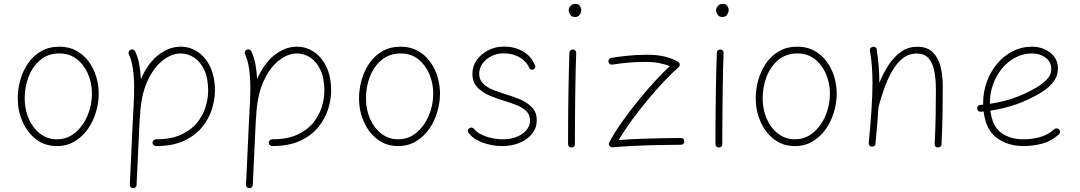

<svg xmlns="http://www.w3.org/2000/svg" viewBox="-20 -749 5612 998"><path d="M289.1 -506.3Q339.4 -506.3 377.4 -485.1Q415.5 -463.9 441.4 -428.5Q467.3 -393.1 480.2 -349.9Q493.2 -306.6 493.2 -262.7Q493.2 -213.9 478.5 -165.3Q463.9 -116.7 435.8 -77.1Q407.7 -37.6 367.4 -13.7Q327.1 10.3 275.9 10.3Q212.9 10.3 167.2 -25.1Q121.6 -60.5 96.9 -117.2Q72.3 -173.8 72.3 -237.3Q72.3 -286.6 85.9 -334.5Q99.6 -382.3 126.7 -421.1Q153.8 -460 194.3 -483.2Q234.9 -506.3 289.1 -506.3ZM289.1 -471.2Q231 -471.2 190.7 -438.2Q150.4 -405.3 129.4 -352.1Q108.4 -298.8 108.4 -237.3Q108.4 -179.7 129.6 -131.3Q150.9 -83 188.7 -54Q226.6 -24.9 275.9 -24.9Q329.6 -24.9 370.6 -59.1Q411.6 -93.3 434.8 -147.7Q458 -202.1 458 -262.7Q458 -316.4 437.7 -364Q417.5 -411.6 379.6 -441.4Q341.8 -471.2 289.1 -471.2Z M772.9 -7.3Q772.9 -15.1 778.3 -20Q783.7 -24.9 791 -24.9Q868.2 -24.9 920.4 -48.6Q972.7 -72.3 1003.7 -110.4Q1034.7 -148.4 1048.3 -192.4Q1062 -236.3 1062 -277.3Q1062 -343.3 1041.5 -386.2Q1021 -429.2 988.3 -450.2Q955.6 -471.2 918.9 -471.2Q872.6 -471.2 825.2 -434.3Q777.8 -397.5 744.9 -324Q711.9 -250.5 707.5 -141.1Q707.5 -138.2 706.5 -135.3Q706.1 -127.4 705.6 -122.6L689.9 212.4Q689.9 219.7 684.6 224.6Q679.2 229.5 671.4 229Q664.1 229 659.2 223.6Q654.3 218.3 654.8 210.4L670.4 -124.5Q673.3 -171.9 675.3 -214.4Q677.2 -256.8 677.2 -294.4Q677.2 -346.2 670.7 -391.8Q664.1 -437.5 649.9 -466.3Q646.5 -473.1 648.9 -480.2Q651.4 -487.3 658.2 -490.2Q665 -493.7 672.1 -491.5Q679.2 -489.3 682.1 -482.4Q696.3 -453.6 703.4 -416.3Q710.4 -378.9 712.4 -337.4Q747.1 -418.5 802.2 -462.4Q857.4 -506.3 918.9 -506.3Q967.8 -506.3 1008.3 -479Q1048.8 -451.7 1073 -400.6Q1097.2 -349.6 1097.2 -277.3Q1097.2 -231.4 1081.3 -181.2Q1065.4 -130.9 1029.8 -87.4Q994.1 -43.9 935.5 -16.8Q877 10.3 791 10.3Q783.7 10.3 778.3 5.1Q772.9 0 772.9 -7.3Z M1377 -7.3Q1377 -15.1 1382.3 -20Q1387.7 -24.9 1395 -24.9Q1472.2 -24.9 1524.4 -48.6Q1576.7 -72.3 1607.7 -110.4Q1638.7 -148.4 1652.3 -192.4Q1666 -236.3 1666 -277.3Q1666 -343.3 1645.5 -386.2Q1625 -429.2 1592.3 -450.2Q1559.6 -471.2 1522.9 -471.2Q1476.6 -471.2 1429.2 -434.3Q1381.8 -397.5 1348.9 -324Q1315.9 -250.5 1311.5 -141.1Q1311.5 -138.2 1310.5 -135.3Q1310.1 -127.4 1309.6 -122.6L1293.9 212.4Q1293.9 219.7 1288.6 224.6Q1283.2 229.5 1275.4 229Q1268.1 229 1263.2 223.6Q1258.3 218.3 1258.8 210.4L1274.4 -124.5Q1277.3 -171.9 1279.3 -214.4Q1281.2 -256.8 1281.2 -294.4Q1281.2 -346.2 1274.7 -391.8Q1268.1 -437.5 1253.9 -466.3Q1250.5 -473.1 1252.9 -480.2Q1255.4 -487.3 1262.2 -490.2Q1269 -493.7 1276.1 -491.5Q1283.2 -489.3 1286.1 -482.4Q1300.3 -453.6 1307.4 -416.3Q1314.5 -378.9 1316.4 -337.4Q1351.1 -418.5 1406.2 -462.4Q1461.4 -506.3 1522.9 -506.3Q1571.8 -506.3 1612.3 -479Q1652.8 -451.7 1677 -400.6Q1701.2 -349.6 1701.2 -277.3Q1701.2 -231.4 1685.3 -181.2Q1669.4 -130.9 1633.8 -87.4Q1598.1 -43.9 1539.6 -16.8Q1481 10.3 1395 10.3Q1387.7 10.3 1382.3 5.1Q1377 0 1377 -7.3Z M2063 -506.3Q2113.3 -506.3 2151.4 -485.1Q2189.5 -463.9 2215.3 -428.5Q2241.2 -393.1 2254.2 -349.9Q2267.1 -306.6 2267.1 -262.7Q2267.1 -213.9 2252.4 -165.3Q2237.8 -116.7 2209.7 -77.1Q2181.6 -37.6 2141.4 -13.7Q2101.1 10.3 2049.8 10.3Q1986.8 10.3 1941.2 -25.1Q1895.5 -60.5 1870.8 -117.2Q1846.2 -173.8 1846.2 -237.3Q1846.2 -286.6 1859.9 -334.5Q1873.5 -382.3 1900.6 -421.1Q1927.7 -460 1968.3 -483.2Q2008.8 -506.3 2063 -506.3ZM2063 -471.2Q2004.9 -471.2 1964.6 -438.2Q1924.3 -405.3 1903.3 -352.1Q1882.3 -298.8 1882.3 -237.3Q1882.3 -179.7 1903.6 -131.3Q1924.8 -83 1962.6 -54Q2000.5 -24.9 2049.8 -24.9Q2103.5 -24.9 2144.5 -59.1Q2185.5 -93.3 2208.7 -147.7Q2231.9 -202.1 2231.9 -262.7Q2231.9 -316.4 2211.7 -364Q2191.4 -411.6 2153.6 -441.4Q2115.7 -471.2 2063 -471.2Z M2755.9 -390.1Q2751 -386.2 2744.1 -386.7Q2737.3 -387.2 2732.4 -393.1Q2718.8 -427.7 2682.6 -449.7Q2646.5 -471.7 2598.6 -471.7Q2563 -471.7 2533.9 -457Q2504.9 -442.4 2487.8 -418.2Q2470.7 -394 2470.7 -365.7Q2470.7 -334 2491.9 -313.7Q2513.2 -293.5 2545.2 -281Q2577.1 -268.6 2608.9 -258.8Q2643.6 -248.5 2680.9 -233.4Q2718.3 -218.3 2744.1 -192.1Q2770 -166 2770 -123.5Q2770 -84.5 2746.1 -54.2Q2722.2 -23.9 2681.4 -6.8Q2640.6 10.3 2590.3 10.3Q2537.6 10.3 2487.5 -8.3Q2437.5 -26.9 2415.5 -59.1Q2406.2 -72.8 2419.9 -83Q2425.8 -86.9 2432.1 -85.7Q2438.5 -84.5 2442.4 -80.6Q2454.6 -64 2479.2 -51.3Q2503.9 -38.6 2533.9 -31.7Q2564 -24.9 2592.8 -24.9Q2655.3 -24.9 2695.1 -53.5Q2734.9 -82 2734.9 -123Q2734.9 -153.8 2714.1 -172.9Q2693.4 -191.9 2662.1 -203.9Q2630.9 -215.8 2600.1 -225.1Q2564.5 -235.8 2526.4 -251.5Q2488.3 -267.1 2461.9 -294.2Q2435.5 -321.3 2435.5 -365.7Q2435.5 -404.8 2458 -436.8Q2480.5 -468.8 2517.8 -487.8Q2555.2 -506.8 2599.6 -506.8Q2655.3 -506.8 2698.2 -481.9Q2741.2 -457 2758.8 -413.6Q2763.7 -407.7 2762.5 -400.9Q2761.2 -394 2755.9 -390.1Z M2936 -694.8Q2936 -708 2945.8 -718.5Q2955.6 -729 2971.7 -729Q2987.3 -729 2994.4 -718Q3001.5 -707 3001.5 -698.2Q3001.5 -683.6 2992.9 -672.1Q2984.4 -660.6 2969.2 -660.6Q2951.2 -660.6 2943.6 -673.1Q2936 -685.5 2936 -694.8ZM2958.5 -491.7Q2965.8 -491.7 2970.7 -486.3Q2975.6 -481 2975.1 -473.1Q2973.6 -439 2972.4 -390.6Q2971.2 -342.3 2970.5 -287.4Q2969.7 -232.4 2969.2 -178Q2968.8 -123.5 2968.5 -77.1Q2968.3 -30.8 2968.3 0Q2968.3 17.6 2950.2 17.6Q2942.9 17.6 2937.7 12.5Q2932.6 7.3 2932.6 0Q2932.6 -30.8 2932.9 -77.1Q2933.1 -123.5 2933.6 -178Q2934.1 -232.4 2935.1 -287.6Q2936 -342.8 2937.3 -391.6Q2938.5 -440.4 2939.9 -475.1Q2939.9 -482.4 2945.3 -487.3Q2950.7 -492.2 2958.5 -491.7Z M3142.6 -427.7Q3141.1 -434.6 3145.5 -440.7Q3149.9 -446.8 3157.2 -448.2Q3189 -453.6 3238.5 -459Q3288.1 -464.4 3344.7 -464.4Q3402.3 -464.4 3442.9 -452.9Q3483.4 -441.4 3504.9 -427.7Q3512.7 -422.9 3513.2 -413.6Q3513.7 -404.3 3506.8 -398.9Q3476.6 -373.5 3434.8 -329.3Q3393.1 -285.2 3348.1 -231.4Q3303.2 -177.7 3263.2 -122.8Q3223.1 -67.9 3196.3 -21Q3243.2 -24.9 3300.5 -27.1Q3357.9 -29.3 3415.3 -30.5Q3472.7 -31.7 3518.6 -31.7Q3536.6 -31.7 3536.6 -14.2Q3536.6 3.4 3518.6 3.4Q3467.8 3.4 3403.1 4.9Q3338.4 6.3 3275.1 9.3Q3211.9 12.2 3165 16.6Q3153.3 17.6 3147.7 8.5Q3142.1 -0.5 3147 -9.3Q3171.4 -55.7 3210.2 -111.1Q3249 -166.5 3293.9 -221.9Q3338.9 -277.3 3382.8 -325.4Q3426.8 -373.5 3461.9 -405.3Q3441.4 -413.6 3408 -420.7Q3374.5 -427.7 3331.1 -427.2Q3280.3 -427.2 3235.8 -422.6Q3191.4 -418 3163.1 -413.1Q3156.2 -411.6 3150.1 -416Q3144 -420.4 3142.6 -427.7Z M3702.1 -694.8Q3702.1 -708 3711.9 -718.5Q3721.7 -729 3737.8 -729Q3753.4 -729 3760.5 -718Q3767.6 -707 3767.6 -698.2Q3767.6 -683.6 3759 -672.1Q3750.5 -660.6 3735.4 -660.6Q3717.3 -660.6 3709.7 -673.1Q3702.1 -685.5 3702.1 -694.8ZM3724.6 -491.7Q3731.9 -491.7 3736.8 -486.3Q3741.7 -481 3741.2 -473.1Q3739.7 -439 3738.5 -390.6Q3737.3 -342.3 3736.6 -287.4Q3735.8 -232.4 3735.4 -178Q3734.9 -123.5 3734.6 -77.1Q3734.4 -30.8 3734.4 0Q3734.4 17.6 3716.3 17.6Q3709 17.6 3703.9 12.5Q3698.7 7.3 3698.7 0Q3698.7 -30.8 3699 -77.1Q3699.2 -123.5 3699.7 -178Q3700.2 -232.4 3701.2 -287.6Q3702.1 -342.8 3703.4 -391.6Q3704.6 -440.4 3706.1 -475.1Q3706.1 -482.4 3711.4 -487.3Q3716.8 -492.2 3724.6 -491.7Z M4125 -506.3Q4175.3 -506.3 4213.4 -485.1Q4251.5 -463.9 4277.3 -428.5Q4303.2 -393.1 4316.2 -349.9Q4329.1 -306.6 4329.1 -262.7Q4329.1 -213.9 4314.5 -165.3Q4299.8 -116.7 4271.7 -77.1Q4243.7 -37.6 4203.4 -13.7Q4163.1 10.3 4111.8 10.3Q4048.8 10.3 4003.2 -25.1Q3957.5 -60.5 3932.9 -117.2Q3908.2 -173.8 3908.2 -237.3Q3908.2 -286.6 3921.9 -334.5Q3935.5 -382.3 3962.6 -421.1Q3989.7 -460 4030.3 -483.2Q4070.8 -506.3 4125 -506.3ZM4125 -471.2Q4066.9 -471.2 4026.6 -438.2Q3986.3 -405.3 3965.3 -352.1Q3944.3 -298.8 3944.3 -237.3Q3944.3 -179.7 3965.6 -131.3Q3986.8 -83 4024.7 -54Q4062.5 -24.9 4111.8 -24.9Q4165.5 -24.9 4206.5 -59.1Q4247.6 -93.3 4270.8 -147.7Q4293.9 -202.1 4293.9 -262.7Q4293.9 -316.4 4273.7 -364Q4253.4 -411.6 4215.6 -441.4Q4177.7 -471.2 4125 -471.2Z M4495.6 -5.9Q4505.4 -110.4 4510.3 -184.3Q4515.1 -258.3 4515.1 -315.9Q4515.1 -363.8 4512 -404.3Q4508.8 -444.8 4502 -485.8Q4500.5 -494.1 4504.9 -499Q4509.3 -503.9 4515.1 -505.4Q4522 -507.3 4529.1 -503.9Q4536.1 -500.5 4537.1 -491.7Q4543.5 -449.7 4547.1 -408.4Q4550.8 -367.2 4550.8 -319.3Q4570.8 -368.2 4598.4 -410.6Q4626 -453.1 4662.8 -479.5Q4699.7 -505.9 4747.6 -505.9Q4800.3 -505.9 4829.1 -476.8Q4857.9 -447.8 4869.1 -401.4Q4880.4 -355 4880.4 -301.8Q4880.4 -226.6 4879.2 -153.8Q4877.9 -81.1 4874 0.5Q4874 6.8 4869.1 12.2Q4864.3 17.6 4856 17.6Q4838.4 17.6 4838.4 -0.5Q4842.3 -77.6 4843.5 -145Q4844.7 -212.4 4844.7 -282.2Q4844.7 -331.5 4837.4 -374.5Q4830.1 -417.5 4808.6 -444.1Q4787.1 -470.7 4745.1 -470.7Q4703.6 -470.7 4671.9 -445.3Q4640.1 -419.9 4616.7 -378.7Q4593.3 -337.4 4576.2 -289.3Q4559.1 -241.2 4547.4 -196.3Q4546.9 -194.8 4546.4 -193.8Q4543.9 -153.3 4540 -105.7Q4536.1 -58.1 4530.8 -2Q4530.3 6.3 4524.2 10Q4518.1 13.7 4511.2 13.2Q4504.9 12.7 4500 8.1Q4495.1 3.4 4495.6 -5.9Z M5484.4 -50.8Q5445.8 -15.6 5397.9 -2.7Q5350.1 10.3 5300.8 10.3Q5219.7 10.3 5162.1 -31.5Q5104.5 -73.2 5092.8 -169.4Q5085.9 -168.9 5078.6 -168.5Q5061.5 -167.5 5059.6 -185.1Q5058.6 -202.1 5076.2 -204.1Q5083.5 -204.6 5090.3 -205.1Q5090.3 -210 5090.3 -214.8Q5090.3 -269.5 5108.6 -321.5Q5127 -373.5 5160.9 -415.3Q5194.8 -457 5241.9 -481.7Q5289.1 -506.3 5346.2 -506.3Q5378.9 -506.3 5409.2 -493.2Q5439.5 -480 5459.2 -454.8Q5479 -429.7 5479 -393.1Q5479 -360.4 5463.6 -335.7Q5448.2 -311 5426.8 -293.5Q5405.3 -275.9 5387.2 -265.1Q5266.6 -193.8 5127.9 -173.8Q5137.7 -92.8 5184.1 -58.8Q5230.5 -24.9 5300.8 -24.9Q5346.2 -24.9 5387.5 -36.9Q5428.7 -48.8 5460 -77.1Q5465.3 -82 5472.9 -81.8Q5480.5 -81.5 5485.4 -76.2Q5490.2 -70.8 5490 -63.2Q5489.7 -55.7 5484.4 -50.8ZM5345.7 -471.2Q5298.3 -471.2 5258.3 -450.2Q5218.3 -429.2 5188.5 -393.1Q5158.7 -356.9 5142.1 -311.3Q5125.5 -265.6 5125.5 -216.3Q5125.5 -212.9 5125.5 -209.5Q5257.3 -228.5 5367.7 -294.4Q5396 -311 5420.2 -334.7Q5444.3 -358.4 5444.3 -391.1Q5444.3 -427.7 5414.6 -449.5Q5384.8 -471.2 5345.7 -471.2Z"/></svg>

Font: Mikhak-FD ExtraLight
Style: Regular
Weight: 200
Designer: Amin Abedi
Version: Version 3.2